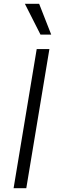

<svg xmlns="http://www.w3.org/2000/svg" viewBox="-20 -984 299 1004"><path d="M238.3 -727.3 117.5 0H51.1L171.9 -727.3ZM247.9 -802.9H191.8L110.1 -964.1H184.7Z"/></svg>

Font: Inter UI Light
Style: Italic
Weight: 300
Italic angle: 9.39999°
Designer: Rasmus Andersson
Foundry: rsms
Version: 3.2;8d6f07862